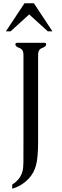

<svg xmlns="http://www.w3.org/2000/svg" viewBox="-20 -944 373 1159"><path d="M15.6 -754.9 127.9 -924.3H184.6L296.4 -754.9H268.6L156.2 -856.9L43.9 -754.9ZM210 -87.9Q210 8.3 197 55.2Q184.1 102.1 152.3 135.3Q108.4 180.2 53.7 194.8V170.4Q72.8 158.7 89.4 140.4Q106 122.1 115.2 92.3Q121.1 72.3 121.3 36.1Q121.6 0 121.6 -85V-614.3Q121.6 -645.5 97.2 -654.3Q72.8 -663.1 72.8 -675.8Q72.8 -685.5 83 -685.5H248.5Q258.8 -685.5 258.8 -675.8Q258.8 -663.1 234.4 -654.3Q210 -645.5 210 -614.3Z"/></svg>

Font: Caudex
Style: Regular
Weight: 400
Version: Version 1.04